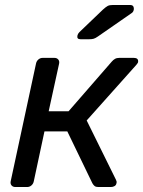

<svg xmlns="http://www.w3.org/2000/svg" viewBox="-20 -753 576 773"><path d="M42 0Q32 0 26.5 -6.5Q21 -13 23 -23L125 -497Q127 -507 134.5 -513.5Q142 -520 152 -520H199Q209 -520 214.5 -513.5Q220 -507 218 -497L176 -305H256L430 -505Q436 -512 443 -516Q450 -520 460 -520H519Q528 -520 532.5 -516Q537 -512 536 -504Q536 -500 529 -492L329 -268L447 -29Q449 -25 449.5 -22Q450 -19 449 -16Q448 -8 441.5 -4Q435 0 426 0H376Q366 0 361 -4Q356 -8 352 -15L251 -224H159L116 -23Q114 -13 106.5 -6.5Q99 0 89 0ZM304 -595Q288 -595 292 -611Q294 -618 300 -624L394 -714Q406 -725 413.5 -729Q421 -733 435 -733H504Q519 -733 519 -717Q518 -706 511 -701L374 -606Q364 -599 357 -597Q350 -595 339 -595Z"/></svg>

Font: Rubik
Style: Italic
Weight: 400
Italic angle: -12°
Designer: Hubert and Fischer
Foundry: Hubert and Fischer
Version: Version 2.300;gftools[0.9.30]